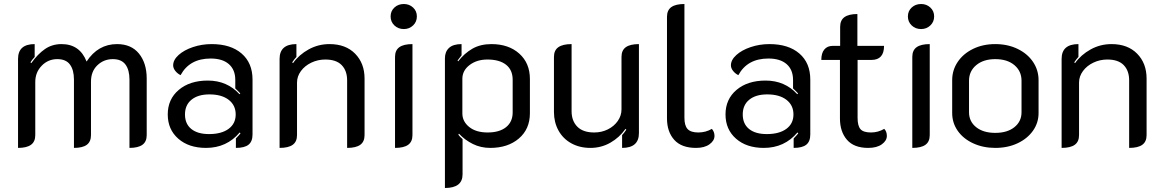

<svg xmlns="http://www.w3.org/2000/svg" viewBox="-20 -729 5801 958"><path d="M70 -435Q70 -509 153 -509V-445Q140 -431 132 -418L136 -414Q168 -459 204 -484Q240 -509 287 -509Q378 -509 412 -422Q469 -509 564 -509Q635 -509 673.5 -461.5Q712 -414 712 -337V-55Q712 -22 690.5 -6.5Q669 9 626 9V-332Q626 -380 606 -407Q586 -434 543 -434Q498 -434 466 -403.5Q434 -373 434 -322V-55Q434 -22 413 -6.5Q392 9 349 9V-332Q349 -380 329 -407Q309 -434 266 -434Q220 -434 188 -401Q156 -368 156 -320V-55Q156 -22 134.5 -6.5Q113 9 70 9Z M817 -158Q817 -234 872 -280.5Q927 -327 1017 -327Q1113 -327 1175 -259L1179 -263Q1168 -275 1154 -288V-330Q1154 -381 1122 -409Q1090 -437 1031 -437Q926 -437 881 -354Q865 -362 854.5 -375.5Q844 -389 844 -403Q844 -430 871 -454.5Q898 -479 942.5 -494Q987 -509 1036 -509Q1131 -509 1185.5 -462Q1240 -415 1240 -332V-58Q1240 -23 1220 -7Q1200 9 1157 9V-38Q1178 -60 1180 -64L1176 -68Q1111 9 1008 9Q922 9 869.5 -37Q817 -83 817 -158ZM1156 -158Q1156 -204 1121 -231Q1086 -258 1025 -258Q968 -258 935.5 -231.5Q903 -205 903 -158Q903 -111 934.5 -85.5Q966 -60 1023 -60Q1085 -60 1120.5 -86Q1156 -112 1156 -158Z M1375 -435Q1375 -509 1459 -509V-445Q1450 -436 1438 -418L1442 -414Q1472 -456 1520 -482.5Q1568 -509 1624 -509Q1705 -509 1752 -461Q1799 -413 1799 -337V-55Q1799 -22 1777.5 -6.5Q1756 9 1712 9V-328Q1712 -376 1685 -404Q1658 -432 1603 -432Q1566 -432 1533.5 -416.5Q1501 -401 1481.5 -374.5Q1462 -348 1462 -317V-55Q1462 -22 1440.5 -6.5Q1419 9 1375 9Z M1929 -647Q1929 -674 1948 -691.5Q1967 -709 1995 -709Q2022 -709 2041 -691.5Q2060 -674 2060 -647Q2060 -620 2041 -602Q2022 -584 1995 -584Q1967 -584 1948 -602Q1929 -620 1929 -647ZM1951 -445Q1951 -478 1972.5 -493.5Q1994 -509 2038 -509V-55Q2038 -22 2016.5 -6.5Q1995 9 1951 9Z M2200 -438Q2200 -471 2220.5 -490Q2241 -509 2283 -509V-453L2263 -427L2266 -423Q2297 -463 2337 -486Q2377 -509 2432 -509Q2518 -509 2571 -461.5Q2624 -414 2624 -335V-164Q2624 -85 2569 -38Q2514 9 2426 9Q2379 9 2339.5 -10.5Q2300 -30 2270 -62L2267 -57Q2274 -47 2288 -35V141Q2288 209 2200 209ZM2538 -168V-331Q2538 -380 2505 -406Q2472 -432 2412 -432Q2359 -432 2323 -404.5Q2287 -377 2287 -336V-163Q2287 -123 2321 -95.5Q2355 -68 2413 -68Q2472 -68 2505 -94.5Q2538 -121 2538 -168Z M3168 -65Q3168 9 3084 9V-55Q3093 -64 3105 -82L3101 -86Q3071 -43 3025.5 -17Q2980 9 2926 9Q2872 9 2830.5 -14Q2789 -37 2766.5 -78Q2744 -119 2744 -170V-445Q2744 -478 2766 -493.5Q2788 -509 2832 -509V-174Q2832 -126 2860.5 -97Q2889 -68 2945 -68Q2982 -68 3013 -83.5Q3044 -99 3062.5 -125.5Q3081 -152 3081 -183V-445Q3081 -478 3102.5 -493.5Q3124 -509 3168 -509Z M3308 -138V-645Q3308 -678 3329.5 -693.5Q3351 -709 3395 -709V-141Q3395 -102 3411 -85Q3427 -68 3464 -68Q3501 -68 3532 -86Q3545 -71 3545 -51Q3545 -27 3520 -9Q3495 9 3453 9Q3380 9 3344 -31.5Q3308 -72 3308 -138Z M3600 -158Q3600 -234 3655 -280.5Q3710 -327 3800 -327Q3896 -327 3958 -259L3962 -263Q3951 -275 3937 -288V-330Q3937 -381 3905 -409Q3873 -437 3814 -437Q3709 -437 3664 -354Q3648 -362 3637.5 -375.5Q3627 -389 3627 -403Q3627 -430 3654 -454.5Q3681 -479 3725.5 -494Q3770 -509 3819 -509Q3914 -509 3968.5 -462Q4023 -415 4023 -332V-58Q4023 -23 4003 -7Q3983 9 3940 9V-38Q3961 -60 3963 -64L3959 -68Q3894 9 3791 9Q3705 9 3652.5 -37Q3600 -83 3600 -158ZM3939 -158Q3939 -204 3904 -231Q3869 -258 3808 -258Q3751 -258 3718.5 -231.5Q3686 -205 3686 -158Q3686 -111 3717.5 -85.5Q3749 -60 3806 -60Q3868 -60 3903.5 -86Q3939 -112 3939 -158Z M4171 -138V-430H4078Q4078 -464 4093 -482Q4108 -500 4134 -500H4172V-595Q4172 -628 4193.5 -643.5Q4215 -659 4258 -659V-500H4391Q4391 -430 4328 -430H4259V-141Q4259 -101 4273.5 -84.5Q4288 -68 4326 -68Q4361 -68 4392 -86Q4405 -73 4405 -51Q4405 -27 4380 -9Q4355 9 4312 9Q4241 9 4206 -31.5Q4171 -72 4171 -138Z M4510 -647Q4510 -674 4529 -691.5Q4548 -709 4576 -709Q4603 -709 4622 -691.5Q4641 -674 4641 -647Q4641 -620 4622 -602Q4603 -584 4576 -584Q4548 -584 4529 -602Q4510 -620 4510 -647ZM4532 -445Q4532 -478 4553.5 -493.5Q4575 -509 4619 -509V-55Q4619 -22 4597.5 -6.5Q4576 9 4532 9Z M4731 -165V-329Q4731 -379 4758.5 -420Q4786 -461 4835 -485Q4884 -509 4946 -509Q5008 -509 5057.5 -485Q5107 -461 5134.5 -420Q5162 -379 5162 -329V-165Q5162 -116 5134 -76.5Q5106 -37 5057 -14Q5008 9 4946 9Q4885 9 4835.5 -14Q4786 -37 4758.5 -76.5Q4731 -116 4731 -165ZM5077 -169V-326Q5077 -374 5041.5 -404Q5006 -434 4946 -434Q4887 -434 4851 -404Q4815 -374 4815 -326V-169Q4815 -123 4850.5 -94.5Q4886 -66 4946 -66Q5006 -66 5041.5 -94.5Q5077 -123 5077 -169Z M5277 -435Q5277 -509 5361 -509V-445Q5352 -436 5340 -418L5344 -414Q5374 -456 5422 -482.5Q5470 -509 5526 -509Q5607 -509 5654 -461Q5701 -413 5701 -337V-55Q5701 -22 5679.5 -6.5Q5658 9 5614 9V-328Q5614 -376 5587 -404Q5560 -432 5505 -432Q5468 -432 5435.5 -416.5Q5403 -401 5383.5 -374.5Q5364 -348 5364 -317V-55Q5364 -22 5342.5 -6.5Q5321 9 5277 9Z"/></svg>

Font: K2D
Style: Regular
Weight: 400
Version: Version 1.000; ttfautohint (v1.6)